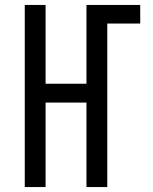

<svg xmlns="http://www.w3.org/2000/svg" viewBox="-20 -755 616 775"><path d="M80 0H164V-341H329V0H413V-660H546V-735H329V-417H164V-735H80Z"/></svg>

Font: Iosevka SS01 Extended
Style: Regular
Weight: 400
Width: 7
Monospace: yes
Designer: Belleve Invis
Foundry: Belleve Invis
Version: Version 3.4.7; ttfautohint (v1.8.3)